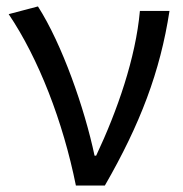

<svg xmlns="http://www.w3.org/2000/svg" viewBox="-20 -577 568 597"><path d="M216 0H306C416 -191 478 -354 507 -543H415C402 -397 345 -233 279 -93H274C243 -240 173 -440 98 -557L7 -533C100 -395 176 -199 216 0Z"/></svg>

Font: Noto Sans Mono CJK SC Regular
Style: Regular
Weight: 400
Designer: Ryoko NISHIZUKA (kana & ideographs); Paul D. Hunt (Latin, Greek & Cyrillic); Wenlong ZHANG (bopomofo); Sandoll Communica
Foundry: Adobe Systems Incorporated
Version: Version 1.005;PS 1.005;hotconv 1.0.96;makeotf.lib2.5.65012